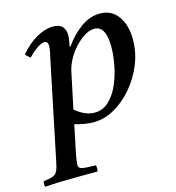

<svg xmlns="http://www.w3.org/2000/svg" viewBox="-166 -572 835 911"><g transform="rotate(-15 251.5 -116.5)"><path d="M154 -4 125 135Q121 157 119.5 168.5Q118 180 118 186Q118 203 135.5 206.5Q153 210 203 211Q205 219 204.5 227.5Q204 236 203 241Q135 242 71 242Q7 242 -57 247Q-58 242 -58 234Q-58 226 -57 220Q-26 216 -10.5 210.5Q5 205 12.5 189.5Q20 174 26 142L127 -345Q132 -365 133.5 -376Q135 -387 135 -393Q135 -417 117 -417Q103 -417 80.5 -401.5Q58 -386 36 -363Q29 -368 23.5 -373Q18 -378 13 -384Q53 -431 95.5 -454.5Q138 -478 175 -478Q209 -478 222.5 -461Q236 -444 236 -420Q236 -412 234.5 -401Q233 -390 228 -365H232Q267 -415 312 -447.5Q357 -480 407 -480Q463 -480 495 -436Q527 -392 527 -321Q527 -258 503 -199Q479 -140 438.5 -92.5Q398 -45 348 -17Q298 11 245 11Q225 11 201.5 7Q178 3 154 -4ZM205 -248 168 -72Q191 -53 214.5 -42.5Q238 -32 262 -32Q303 -32 333 -60.5Q363 -89 382 -133Q401 -177 410 -225.5Q419 -274 419 -314Q419 -417 362 -417Q339 -417 314 -401.5Q289 -386 266 -361Q243 -336 227 -306.5Q211 -277 205 -248Q205 -248 205 -248Z"/></g></svg>

Font: Tiro Devanagari Marathi
Style: Italic
Weight: 400
Italic angle: -11°
Designer: Devanagari: John Hudson & Fiona Ross, assisted by Paul Hanslow. Latin: John Hudson with Paul Hanslow, assisted by Kaja S
Foundry: Tiro Typeworks Ltd.
Version: Version 1.52